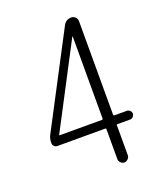

<svg xmlns="http://www.w3.org/2000/svg" viewBox="-135 -819 771 908"><g transform="rotate(-20 250.0 -365.0)"><path d="M87.9 -227.5V-226.6Q87.9 -225.6 88.9 -225.6H302.7Q307.6 -225.6 307.6 -230.5V-643.6Q307.6 -644.5 306.6 -644.5Q305.7 -644.5 305.7 -643.6ZM61.5 -181.6Q52.7 -181.6 46.4 -188.5Q40 -195.3 40 -204.1Q40 -228.5 49.8 -245.1L291 -705.1Q303.7 -730.5 332 -730.5Q342.8 -730.5 351.6 -721.7Q360.4 -712.9 360.4 -702.1V-230.5Q360.4 -226.6 365.2 -225.6H427.7Q436.5 -225.6 443.4 -219.2Q450.2 -212.9 450.2 -204.1Q450.2 -195.3 443.4 -188.5Q436.5 -181.6 427.7 -181.6H365.2Q360.4 -181.6 360.4 -177.7V-26.4Q360.4 -16.6 352.1 -8.3Q343.8 0 334 0Q324.2 0 315.9 -7.8Q307.6 -15.6 307.6 -26.4V-177.7Q307.6 -181.6 302.7 -181.6Z"/></g></svg>

Font: Rounded-L Mgen+ 1mn light
Style: Regular
Weight: 200
Designer: [Source Han Sans]
Ryoko NISHIZUKA  (kana & ideographs); Paul D. Hunt (Latin, Greek & Cyrillic); Wenlong ZHANG  (bopomofo
Version: Version 1.059.20150602